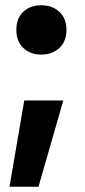

<svg xmlns="http://www.w3.org/2000/svg" viewBox="-20 -552 323 728"><path d="M42 -439Q42 -395 68.5 -370Q95 -345 137 -345Q178 -345 205 -370Q232 -395 232 -439Q232 -482 205 -507Q178 -532 137 -532Q94 -532 68 -507Q42 -482 42 -439ZM220 -171H72L16 156H126Z"/></svg>

Font: Geom
Style: Bold
Weight: 700
Version: Version 1.102